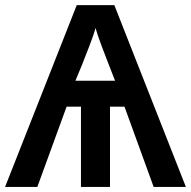

<svg xmlns="http://www.w3.org/2000/svg" viewBox="-20 -736 752 756"><path d="M282.2 -715.8 0 0H127L242.2 -315.9H298.8V0H413.1V-315.9H470.2L585 0H711.9L430.2 -715.8ZM356 -626C365.2 -592.3 394 -517.6 408.2 -481.9L433.1 -418H276.9L301.8 -478C315.4 -511.7 350.6 -600.1 356 -626Z"/></svg>

Font: Noto Reveo Sans
Style: Regular
Weight: 600
Designer: Monotype Design Team
Foundry: Monotype Imaging Inc.
Version: Version 2.007